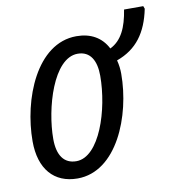

<svg xmlns="http://www.w3.org/2000/svg" viewBox="-73 -683 701 758"><g transform="rotate(-10 277.5 -303.5)"><path d="M178 9C336 9 419 -200 419 -368C419 -386 417 -404 412 -423C493 -452 536 -512 555 -605L551 -616H474C463 -546 441 -497 394 -474C370 -521 327 -545 270 -545C110 -545 28 -334 28 -166C28 -55 84 9 178 9ZM185 -59C136 -59 110 -95 110 -161C110 -283 165 -476 263 -476C314 -476 336 -435 336 -375C336 -239 278 -59 185 -59Z"/></g></svg>

Font: Noto Sans Condensed
Style: Italic
Weight: 400
Width: 3
Italic angle: -12°
Designer: Monotype Design Team
Foundry: Monotype Imaging Inc.
Version: Version 2.013